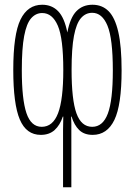

<svg xmlns="http://www.w3.org/2000/svg" viewBox="-20 -560 570 810"><path d="M370 -540Q411 -540 438 -513Q465 -486 479 -425.5Q493 -365 493 -263Q493 -117 462.5 -54Q432 9 371 9Q335 9 314 -11.5Q293 -32 282 -68H280Q281 -52 281 -40Q281 -28 281 -13V230H246V-13Q246 -39 247 -68H245Q233 -32 210.5 -11.5Q188 9 152 9Q91 9 63.5 -56Q36 -121 36 -265Q36 -415 66.5 -477.5Q97 -540 158 -540Q199 -540 225.5 -512.5Q252 -485 264 -423Q276 -486 302.5 -513Q329 -540 370 -540ZM369 -506Q341 -506 321.5 -483.5Q302 -461 292 -408.5Q282 -356 282 -265Q282 -139 302.5 -82Q323 -25 369 -25Q414 -25 435 -81Q456 -137 456 -263Q456 -397 433.5 -451.5Q411 -506 369 -506ZM158 -505Q131 -505 111.5 -483Q92 -461 82 -408.5Q72 -356 72 -264Q72 -141 91.5 -83Q111 -25 156 -25Q203 -25 225 -82.5Q247 -140 247 -265Q247 -398 224 -451.5Q201 -505 158 -505Z"/></svg>

Font: Noto Sans Mono Condensed ExtraLight
Style: Regular
Weight: 200
Width: 3
Designer: Monotype Design Team
Foundry: Monotype Imaging Inc.
Version: Version 2.014; ttfautohint (v1.8.4.7-5d5b)